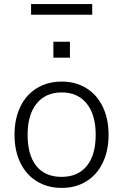

<svg xmlns="http://www.w3.org/2000/svg" viewBox="-20 -912 602 939"><path d="M51 -253Q51 -331 79.5 -390Q108 -449 160.5 -481Q213 -513 282 -513Q350 -513 402 -481Q454 -449 482.5 -390Q511 -331 511 -253Q511 -175 482.5 -116Q454 -57 402 -25Q350 7 282 7Q213 7 160.5 -25Q108 -57 79.5 -116Q51 -175 51 -253ZM448 -253Q448 -351 404 -405.5Q360 -460 282 -460Q203 -460 159 -405.5Q115 -351 115 -253Q115 -153 158 -100Q201 -47 281 -47Q361 -47 404.5 -100.5Q448 -154 448 -253ZM322 -708V-630H241V-708ZM132 -892H431V-840H132Z"/></svg>

Font: Muli Light
Style: Regular
Weight: 300
Designer: Vernon Adams
Foundry: Vernon Adams
Version: Version 2.100